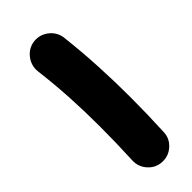

<svg xmlns="http://www.w3.org/2000/svg" viewBox="2 -916 501 501"><g transform="rotate(45 253.0 -665.5)"><path d="M37.6 -651.9Q35.2 -674.8 49.3 -692.9Q63.5 -710.9 85.9 -713.9Q145.5 -720.7 202.6 -723.6Q259.8 -726.6 316.4 -726.6Q379.9 -726.6 443.4 -723.6Q466.3 -723.1 481.9 -706.1Q497.6 -689 496.6 -666Q495.6 -643.1 478.5 -627.7Q461.4 -612.3 438.5 -613.3Q376.5 -616.2 316.4 -616.2Q262.2 -616.2 208.7 -613.3Q155.3 -610.4 99.6 -603.5Q77.1 -601.1 58.8 -615.2Q40.5 -629.4 37.6 -651.9Z"/></g></svg>

Font: Mikhak-FD SemiBold
Style: Regular
Weight: 600
Designer: Amin Abedi
Version: Version 3.2